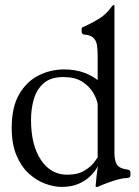

<svg xmlns="http://www.w3.org/2000/svg" viewBox="-20 -724 546 755"><path d="M222 11Q192 11 158 -1.5Q124 -14 94 -41Q64 -68 45 -112.5Q26 -157 26 -221Q26 -303 55.5 -353.5Q85 -404 132 -427.5Q179 -451 232 -451Q276 -451 311.5 -438Q347 -425 375 -400L364 -396V-506Q364 -531 361 -548Q358 -565 347 -575.5Q336 -586 312 -588Q301 -589 301 -600V-610Q301 -615 305 -617Q309 -619 314 -621Q343 -634 370.5 -651Q398 -668 420 -699Q424 -704 427 -704H428Q430 -704 430 -703V-123Q430 -92 440 -76.5Q450 -61 482 -57Q493 -56 493 -45V-36Q493 -24 479 -24Q466 -24 447 -19Q428 -14 407 -6.5Q386 1 366 10Q365 11 360 11H358Q356 11 356 8Q356 2 359.5 -29Q363 -60 368 -90H373Q371 -81 361.5 -64.5Q352 -48 334 -30.5Q316 -13 288.5 -1Q261 11 222 11ZM244 -37Q286 -37 312 -53Q338 -69 350.5 -86Q363 -103 364 -105V-314Q361 -335 346 -360Q331 -385 303 -403Q275 -421 229 -421Q179 -421 151.5 -396.5Q124 -372 113 -334Q102 -296 102 -253Q102 -153 141 -95Q180 -37 244 -37Z"/></svg>

Font: Young Serif Light
Style: Regular
Weight: 300
Designer: Bastien Sozeau
Foundry: NBR — Bastien Sozeau
Version: Version 5.001